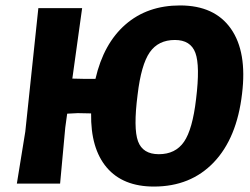

<svg xmlns="http://www.w3.org/2000/svg" viewBox="-20 -675 920 706"><path d="M282 -645 246 -386 290 -385H331Q361 -515 441.5 -585Q522 -655 642 -655Q769 -655 829 -569.5Q889 -484 870 -330Q851 -167 766 -78Q681 11 546 11Q432 11 372.5 -59Q313 -129 315 -258L266 -259L227 -257L220 -206L201 0H42L73 -191L121 -645ZM623 -528Q562 -528 530.5 -482.5Q499 -437 486 -327Q470 -203 487.5 -155.5Q505 -108 564 -108Q625 -108 656.5 -153.5Q688 -199 701 -311Q716 -433 698.5 -480.5Q681 -528 623 -528Z"/></svg>

Font: Alegreya Sans ExtraBold
Style: Italic
Weight: 800
Italic angle: -7°
Designer: Juan Pablo del Peral
Foundry: Huerta Tipografica
Version: Version 2.007